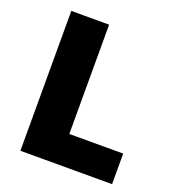

<svg xmlns="http://www.w3.org/2000/svg" viewBox="-130 -911 842 921"><g transform="rotate(20 291.0 -450.0)"><path d="M77 -93H545V-249H270V-807H77Z"/></g></svg>

Font: Noto Sans Telugu UI Black
Style: Regular
Weight: 900
Designer: Jelle Bosma - Monotype Design Team
Foundry: Monotype Imaging Inc.
Version: Version 2.005